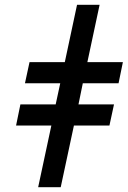

<svg xmlns="http://www.w3.org/2000/svg" viewBox="-20 -780 532 800"><path d="M139 0 194 -257H47L65 -345H212L231 -433H84L103 -521H250L301 -760H395L344 -521H492L474 -433H325L307 -345H455L436 -257H288L233 0Z"/></svg>

Font: Noto Sans Display SemiBold
Style: Italic
Weight: 600
Italic angle: -12°
Designer: Monotype Design Team
Foundry: Monotype Imaging Inc.
Version: Version 2.003